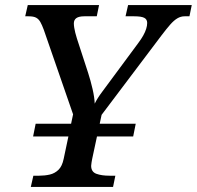

<svg xmlns="http://www.w3.org/2000/svg" viewBox="-20 -734 773 754"><path d="M110 -198 120 -248H513L503 -198ZM101 0 111 -44H134Q156 -44 175.5 -48.5Q195 -53 209.5 -67Q224 -81 230 -110L267 -285L152 -617Q145 -636 138.5 -647.5Q132 -659 122 -664.5Q112 -670 92 -670H79L89 -714H369L360 -670H311Q290 -670 280 -663Q270 -656 270 -642Q270 -635 271.5 -625.5Q273 -616 275.5 -606Q278 -596 282 -583L326 -448Q336 -417 343.5 -384.5Q351 -352 352 -327Q362 -348 382 -374.5Q402 -401 429 -438L523 -565Q535 -581 542.5 -594.5Q550 -608 554 -620.5Q558 -633 558 -644Q558 -658 546.5 -664Q535 -670 507 -670H473L483 -714H733L724 -670H705Q690 -670 676.5 -662Q663 -654 648.5 -637.5Q634 -621 615 -596L379 -283L342 -110Q341 -104 339.5 -96Q338 -88 338 -83Q338 -59 358.5 -51.5Q379 -44 410 -44H433L424 0Z"/></svg>

Font: ET Text
Style: Italic
Weight: 470
Italic angle: -12°
Designer: Monotype Design Team
Foundry: Monotype Imaging Inc.
Version: Version 2.009